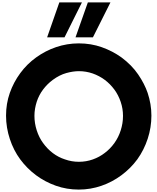

<svg xmlns="http://www.w3.org/2000/svg" viewBox="-20 -1559 1303 1589"><path d="M30 -602Q30 -701 61 -789.5Q92 -878 148 -954Q203 -1029 279.5 -1084Q356 -1139 444 -1169Q488 -1184 535.5 -1192Q583 -1200 632 -1200Q733 -1200 822 -1168.5Q911 -1137 985 -1084Q1070 -1021 1123 -943.5Q1176 -866 1202 -790Q1217 -745 1225 -698Q1233 -651 1233 -602Q1233 -504 1202.5 -411Q1172 -318 1117 -241Q1061 -165 984.5 -108.5Q908 -52 821 -22Q730 10 632 10Q532 10 442 -22Q352 -54 278 -109Q203 -165 147.5 -240Q92 -315 61 -410Q46 -455 38 -503.5Q30 -552 30 -602ZM265 -600Q265 -539 284 -480Q303 -421 336 -376Q372 -326 418 -291.5Q464 -257 517 -240Q573 -220 633 -220Q693 -220 748 -239.5Q803 -259 848 -294Q893 -328 927 -375.5Q961 -423 979 -480Q988 -508 993 -538Q998 -568 998 -600Q998 -659 979 -715.5Q960 -772 927 -817Q857 -912 747 -951Q692 -970 633 -970Q585 -970 529 -954.5Q473 -939 417 -898Q371 -864 336.5 -818Q302 -772 284 -717Q275 -689 270 -659.5Q265 -630 265 -600ZM370 -1250 471 -1539H658L514 -1250ZM605 -1250 707 -1539H894L749 -1250Z"/></svg>

Font: Boldonse
Style: Regular
Weight: 400
Designer: Universitype Foundry
Foundry: Universitype Foundry
Version: Version 1.000; ttfautohint (v1.8.4.7-5d5b)